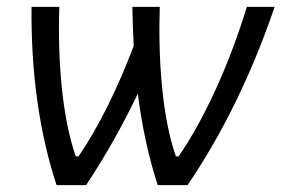

<svg xmlns="http://www.w3.org/2000/svg" viewBox="-20 -540 821 560"><path d="M440 0H527C631 -153 716 -329 781 -520H700C652 -363 581 -200 501 -84H493C453 -198 441 -365 446 -520H366C367 -475 368 -443 370 -406C324 -285 269 -171 209 -84H201C161 -198 148 -364 153 -520H72C70 -328 95 -151 145 0H231C287 -84 337 -173 382 -267C394 -172 413 -83 440 0Z"/></svg>

Font: Fixel Text 20240404
Style: Italic
Weight: 400
Width: 4
Italic angle: -10°
Designer: AlfaBravo + MacPaw
Foundry: Kyrylo Tkachov, Marchela Mozhyna, Serhii Makarenko, Maria Weinstein, Zakhar Kryvoshyya
Version: Version 1.211;Glyphs 3.2 (3225)